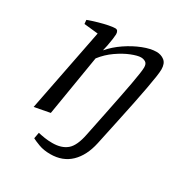

<svg xmlns="http://www.w3.org/2000/svg" viewBox="-158 -622 857 902"><g transform="rotate(30 271.0 -171.0)"><path d="M240 162Q204 162 177.5 152Q151 142 138 135L144 102Q161 106 180.5 109Q200 112 222 112Q272 112 301 87.5Q330 63 343 -4Q357 -71 368.5 -128.5Q380 -186 389.5 -233Q399 -280 405.5 -316Q412 -352 415.5 -376Q419 -400 419 -411Q419 -431 408 -438Q397 -445 383 -445Q365 -445 332 -432Q299 -419 263 -394Q227 -369 200 -334L146 -7L62 9L150 -440L74 -448L72 -469Q99 -479 125.5 -486.5Q152 -494 174.5 -498.5Q197 -503 210 -503Q219 -503 223 -496.5Q227 -490 227 -480Q227 -473 224.5 -454Q222 -435 218 -415Q214 -395 211 -384Q240 -418 280 -445Q320 -472 361 -488Q402 -504 433 -504Q458 -504 476 -490Q494 -476 494 -443Q494 -430 490 -402.5Q486 -375 478.5 -334.5Q471 -294 460.5 -242Q450 -190 436.5 -127.5Q423 -65 408 6Q392 80 349.5 121Q307 162 240 162Z"/></g></svg>

Font: Manuale Light
Style: Italic
Weight: 300
Italic angle: -11°
Version: Version 1.002